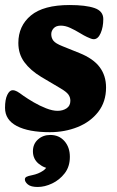

<svg xmlns="http://www.w3.org/2000/svg" viewBox="-20 -510 466 764"><path d="M178 16Q94 16 47 -8.5Q0 -33 0 -81Q0 -114 9 -132.5Q18 -151 30 -151Q39 -151 48 -146Q57 -141 73 -129Q90 -117 114 -103Q138 -89 163.5 -79Q189 -69 209 -69Q230 -69 245 -79Q260 -89 260 -109Q260 -123 252 -134Q244 -145 220 -159L144 -204Q101 -230 77 -262.5Q53 -295 53 -339Q53 -407 103 -448.5Q153 -490 257 -490Q321 -490 356 -478Q391 -466 391 -434Q391 -402 380.5 -378Q370 -354 353 -354Q347 -354 340 -357Q333 -360 326 -363Q315 -368 297 -379Q279 -390 259.5 -399Q240 -408 222 -408Q203 -408 193.5 -397.5Q184 -387 184 -374Q184 -359 192.5 -348Q201 -337 229 -326L296 -299Q351 -277 376.5 -243Q402 -209 402 -162Q402 -105 371 -65Q340 -25 289 -4.5Q238 16 178 16ZM79 204Q79 197 85.5 193.5Q92 190 108 187Q133 182 152 169Q171 156 175 128L186 161Q158 161 134.5 142Q111 123 111 92Q111 63 131 45Q151 27 180 27Q215 27 236.5 51.5Q258 76 258 114Q258 153 237.5 179.5Q217 206 187.5 220Q158 234 130 234Q103 234 91 224Q79 214 79 204Z"/></svg>

Font: Alkatra
Style: Bold
Weight: 700
Designer: Suman Bhandary
Version: Version 1.100;gftools[0.9.22]